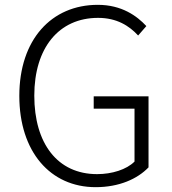

<svg xmlns="http://www.w3.org/2000/svg" viewBox="-20 -762 713 795"><path d="M376 13C473 13 549 -21 595 -69V-363H368V-312H537V-93C504 -60 444 -41 382 -41C218 -41 122 -168 122 -366C122 -564 224 -688 386 -688C464 -688 515 -655 552 -615L586 -654C547 -696 484 -742 385 -742C193 -742 60 -598 60 -365C60 -133 189 13 376 13Z"/></svg>

Font: Noto Sans CJK SC Light
Style: Regular
Weight: 300
Designer: Ryoko NISHIZUKA 西塚涼子 (kana, bopomofo & ideographs); Paul D. Hunt (Latin, Greek & Cyrillic); Sandoll Communications 산돌커뮤니
Foundry: Adobe
Version: Version 2.004;hotconv 1.0.118;makeotfexe 2.5.65603